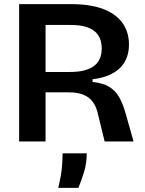

<svg xmlns="http://www.w3.org/2000/svg" viewBox="-20 -680 697 923"><path d="M72 0V-660H327Q378 -660 420.5 -652Q463 -644 496.5 -628Q530 -612 553 -588.5Q576 -565 588 -534Q600 -503 600 -466Q600 -432 589.5 -403.5Q579 -375 557 -353.5Q535 -332 502 -318Q469 -304 425 -299V-286Q474 -281 503.5 -263.5Q533 -246 551.5 -215Q570 -184 583 -138L622 0H483L452 -127Q444 -167 426 -190.5Q408 -214 380 -225Q352 -236 312 -236H199V0ZM199 -334H317Q391 -334 430 -361.5Q469 -389 469 -447Q469 -504 432 -532Q395 -560 320 -560H199ZM260 223Q275 161 278 120.5Q281 80 281 57H397Q397 105 384 147Q371 189 357 223Z"/></svg>

Font: Bricolage Grotesque 28pt SemiBold
Style: Regular
Weight: 600
Version: Version 1.001;gftools[0.9.33.dev8+g029e19f]